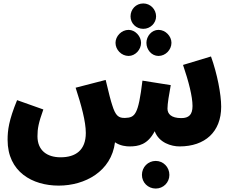

<svg xmlns="http://www.w3.org/2000/svg" viewBox="-20 -843 1352 1112"><path d="M810 -676C851 -676 884 -709 884 -748C884 -789 851 -823 810 -823C767 -823 736 -789 736 -748C736 -709 767 -676 810 -676ZM725 -519C763 -519 797 -555 797 -595C797 -633 763 -670 725 -670C683 -670 649 -633 649 -595C649 -555 683 -519 725 -519ZM898 -519C939 -519 973 -555 973 -595C973 -633 939 -670 898 -670C858 -670 828 -633 828 -595C828 -555 858 -519 898 -519ZM320 232C472 232 625 150 646 -19C676 2 712 5 730 5C782 5 835 -5 876 -83C901 -16 972 5 1020 5C1167 5 1261 -79 1261 -225C1261 -297 1238 -416 1202 -516L1040 -467C1073 -370 1095 -284 1095 -229C1095 -178 1073 -159 1030 -159C972 -159 950 -183 950 -214C950 -243 959 -296 969 -350L805 -376C781 -177 762 -162 704 -160C667 -159 649 -172 630 -234C623 -254 610 -303 592 -380L418 -335C451 -234 477 -139 477 -73C477 27 418 68 331 68C252 68 197 28 197 -54C197 -98 203 -131 231 -209L79 -263C31 -146 24 -89 24 -33C24 153 168 232 320 232ZM882 249C926 249 961 214 961 170C961 125 926 89 882 89C837 89 802 125 802 170C802 214 837 249 882 249Z"/></svg>

Font: Noto Sans Arabic UI Cn Bk
Style: Regular
Weight: 900
Width: 3
Designer: Monotype Design Team, Nadine Chahine and Nizar Qandah
Foundry: Monotype Imaging Inc.
Version: Version 2.010